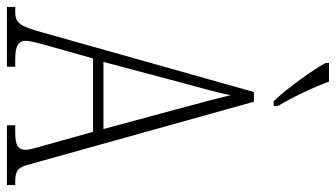

<svg xmlns="http://www.w3.org/2000/svg" viewBox="-229 -743 971 555"><g transform="rotate(90 256.5 -465.5)"><path d="M272 -771H285V-784C262 -822 231 -886 215 -931H161V-921C180 -886 236 -807 272 -771ZM-1 0H172V-24H150C109 -24 97 -35 97 -54C97 -70 108 -107 115 -132L148 -249H360L397 -117C404 -93 412 -65 412 -55C412 -33 402 -24 361 -24H341V0H514V-24H506C473 -24 463 -31 455 -62L273 -714H245L74 -107C55 -37 46 -24 13 -24H-1ZM158 -279 218 -505C233 -561 248 -612 254 -647C262 -613 275 -564 295 -490L352 -279Z"/></g></svg>

Font: Noto Serif Thai ExtraCondensed ExtraLight
Style: Regular
Weight: 200
Width: 2
Designer: Monotype Design Team
Foundry: Monotype Imaging Inc.
Version: Version 2.002